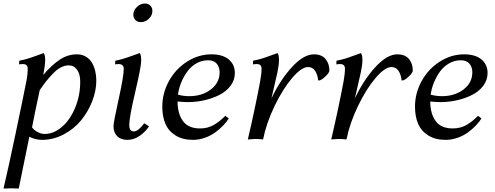

<svg xmlns="http://www.w3.org/2000/svg" viewBox="-27 -804 2852 1107"><path d="M142.1 -15.6Q135.7 16.1 111.1 136.2Q86.4 256.3 81.1 283.2Q55.7 281.7 37.6 281.7L-6.8 283.2Q17.6 181.2 62.3 -31Q106.9 -243.2 125 -335.9Q132.8 -374 132.8 -407.7Q132.8 -434.6 106 -434.6Q91.8 -434.6 83 -432.6L84 -454.1Q108.4 -458.5 130.6 -465.1Q152.8 -471.7 182.9 -482.9Q212.9 -494.1 225.1 -498Q233.4 -486.3 233.4 -459Q233.4 -425.3 222.2 -372.1Q273.4 -431.2 318.8 -460.9Q364.3 -490.7 417 -490.7Q445.3 -490.7 467.5 -477.8Q489.7 -464.8 502.7 -443.1Q515.6 -421.4 522 -395Q528.3 -368.7 528.3 -339.4Q528.3 -280.8 504.6 -220.2Q481 -159.7 440.4 -110.1Q399.9 -60.5 340.3 -29.1Q280.8 2.4 214.8 2.4Q177.2 2.4 142.1 -15.6ZM202.1 -284.2Q172.4 -147 157.7 -69.8Q163.1 -62.5 171.4 -54.9Q179.7 -47.4 196.3 -39.6Q212.9 -31.7 230.5 -31.7Q283.7 -31.7 331.3 -73.5Q378.9 -115.2 407.2 -185.1Q435.5 -254.9 435.5 -333Q435.5 -377 417.2 -402.1Q398.9 -427.2 368.7 -427.2Q346.2 -427.2 323.2 -415Q300.3 -402.8 278.1 -379.6Q255.9 -356.4 239 -335.2Q222.2 -314 202.1 -284.2Z M778.8 -498Q787.1 -486.8 787.1 -454.1Q787.1 -420.4 752.7 -273.7Q718.3 -127 718.3 -84Q718.3 -64.5 724.9 -55.4Q731.4 -46.4 745.6 -46.4Q769.5 -46.4 804.7 -93.3L832 -75.7Q812.5 -44.9 779.1 -21.2Q745.6 2.4 707.5 2.4Q669.4 2.4 648.4 -19Q627.4 -40.5 627.4 -75.7Q627.4 -98.6 657 -231.9Q686.5 -365.2 686.5 -406.2Q686.5 -434.6 657.2 -434.6Q644.5 -434.6 636.7 -432.6L637.7 -454.1Q659.2 -458 681.6 -464.6Q704.1 -471.2 736.3 -482.9Q768.6 -494.6 778.8 -498ZM808.6 -783.7Q827.6 -783.7 839.6 -771.7Q851.6 -759.8 851.6 -741.2Q851.6 -715.3 831.3 -695.8Q811 -676.3 785.6 -676.3Q766.1 -676.3 753.9 -688.2Q741.7 -700.2 741.7 -718.8Q741.7 -744.1 762.5 -763.9Q783.2 -783.7 808.6 -783.7Z M1272 -136.2 1292 -121.1Q1279.3 -100.6 1259.3 -79.8Q1239.3 -59.1 1213.1 -40Q1187 -21 1153.3 -9.3Q1119.6 2.4 1085.4 2.4Q1025.4 2.4 984.9 -23.2Q944.3 -48.8 926.5 -90.8Q908.7 -132.8 908.7 -189Q908.7 -266.6 946.8 -336.2Q984.9 -405.8 1050.8 -448.2Q1116.7 -490.7 1192.4 -490.7Q1256.8 -490.7 1292 -461.2Q1327.1 -431.6 1327.1 -383.3Q1327.1 -342.3 1302 -309.1Q1276.9 -275.9 1236.8 -256.1Q1196.8 -236.3 1150.4 -225.8Q1104 -215.3 1057.6 -215.3Q1030.8 -215.3 996.6 -218.8Q997.1 -147.9 1028.1 -105.7Q1059.1 -63.5 1126 -63.5Q1170.9 -63.5 1205.6 -83.5Q1240.2 -103.5 1272 -136.2ZM1172.4 -456.5Q1136.7 -456.5 1105.5 -438.7Q1074.2 -420.9 1053 -391.6Q1031.7 -362.3 1017.8 -328.1Q1003.9 -293.9 999 -258.3Q1029.8 -249.5 1064.5 -249.5Q1137.7 -249.5 1188.5 -288.1Q1239.3 -326.7 1239.3 -387.7Q1239.3 -416.5 1222.9 -436.5Q1206.5 -456.5 1172.4 -456.5Z M1573.2 -498Q1581.5 -486.3 1581.5 -459Q1581.5 -429.7 1572.8 -388.2Q1564.5 -349.1 1538.1 -236.8Q1588.9 -343.8 1656.2 -417.2Q1723.6 -490.7 1782.7 -490.7Q1828.1 -490.7 1850.1 -463.6Q1872.1 -436.5 1872.1 -397.5Q1872.1 -385.7 1851.8 -365.7Q1831.5 -345.7 1815.9 -340.3H1807.6Q1804.2 -373.5 1789.8 -395.5Q1775.4 -417.5 1749 -417.5Q1711.4 -417.5 1657.7 -354.7Q1604 -292 1556.4 -193.4Q1508.8 -94.7 1489.7 0Q1463.9 -2.9 1446.3 -2.9L1401.9 0Q1446.3 -190.9 1473.1 -335.9Q1481 -378.9 1481 -407.7Q1481 -434.6 1454.1 -434.6Q1439.9 -434.6 1431.2 -432.6L1432.1 -454.1Q1456.5 -458.5 1478.8 -465.1Q1501 -471.7 1531 -482.9Q1561 -494.1 1573.2 -498Z M2054.2 -498Q2062.5 -486.3 2062.5 -459Q2062.5 -429.7 2053.7 -388.2Q2045.4 -349.1 2019 -236.8Q2069.8 -343.8 2137.2 -417.2Q2204.6 -490.7 2263.7 -490.7Q2309.1 -490.7 2331.1 -463.6Q2353 -436.5 2353 -397.5Q2353 -385.7 2332.8 -365.7Q2312.5 -345.7 2296.9 -340.3H2288.6Q2285.2 -373.5 2270.8 -395.5Q2256.3 -417.5 2230 -417.5Q2192.4 -417.5 2138.7 -354.7Q2085 -292 2037.4 -193.4Q1989.7 -94.7 1970.7 0Q1944.8 -2.9 1927.2 -2.9L1882.8 0Q1927.2 -190.9 1954.1 -335.9Q1961.9 -378.9 1961.9 -407.7Q1961.9 -434.6 1935.1 -434.6Q1920.9 -434.6 1912.1 -432.6L1913.1 -454.1Q1937.5 -458.5 1959.7 -465.1Q1981.9 -471.7 2012 -482.9Q2042 -494.1 2054.2 -498Z M2729 -136.2 2749 -121.1Q2736.3 -100.6 2716.3 -79.8Q2696.3 -59.1 2670.2 -40Q2644 -21 2610.4 -9.3Q2576.7 2.4 2542.5 2.4Q2482.4 2.4 2441.9 -23.2Q2401.4 -48.8 2383.5 -90.8Q2365.7 -132.8 2365.7 -189Q2365.7 -266.6 2403.8 -336.2Q2441.9 -405.8 2507.8 -448.2Q2573.7 -490.7 2649.4 -490.7Q2713.9 -490.7 2749 -461.2Q2784.2 -431.6 2784.2 -383.3Q2784.2 -342.3 2759 -309.1Q2733.9 -275.9 2693.8 -256.1Q2653.8 -236.3 2607.4 -225.8Q2561 -215.3 2514.6 -215.3Q2487.8 -215.3 2453.6 -218.8Q2454.1 -147.9 2485.1 -105.7Q2516.1 -63.5 2583 -63.5Q2627.9 -63.5 2662.6 -83.5Q2697.3 -103.5 2729 -136.2ZM2629.4 -456.5Q2593.8 -456.5 2562.5 -438.7Q2531.2 -420.9 2510 -391.6Q2488.8 -362.3 2474.9 -328.1Q2460.9 -293.9 2456.1 -258.3Q2486.8 -249.5 2521.5 -249.5Q2594.7 -249.5 2645.5 -288.1Q2696.3 -326.7 2696.3 -387.7Q2696.3 -416.5 2679.9 -436.5Q2663.6 -456.5 2629.4 -456.5Z"/></svg>

Font: Flanker
Style: Italic
Weight: 400
Italic angle: -12°
Designer: Flanker
Version: Version 2.027